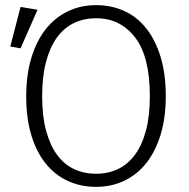

<svg xmlns="http://www.w3.org/2000/svg" viewBox="-20 -716 735 747"><path d="M625 -342Q625 -258 605 -192.5Q585 -127 549.5 -82Q514 -37 464 -13Q414 11 354 11Q294 11 244 -12Q194 -35 158 -79.5Q122 -124 102 -189.5Q82 -255 82 -341Q82 -425 102 -491Q122 -557 158 -602.5Q194 -648 244 -672Q294 -696 354 -696Q414 -696 464 -673Q514 -650 549.5 -605Q585 -560 605 -494Q625 -428 625 -342ZM354 -40Q401 -40 439.5 -58.5Q478 -77 505.5 -114.5Q533 -152 548 -208.5Q563 -265 563 -342Q563 -496 505.5 -570.5Q448 -645 354 -645Q307 -645 268 -626.5Q229 -608 201.5 -570Q174 -532 159 -475Q144 -418 144 -341Q144 -264 159.5 -207Q175 -150 202.5 -113Q230 -76 268.5 -58Q307 -40 354 -40ZM20 -535 60 -689 126 -678 60 -528Z"/></svg>

Font: Jldddboxgfspflltxgxzjzlszac
Style: Regular
Weight: 300
Designer: Carrois Corporate & Edenspiekermann
Foundry: Carrois Corporate GbR & Edenspiekermann AG
Version: Version 2.001